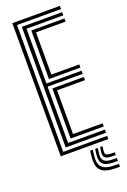

<svg xmlns="http://www.w3.org/2000/svg" viewBox="-181 -857 716 1084"><g transform="rotate(-20 177.0 -315.0)"><path d="M46.5 0V-800H332.2V-781H68V-19H332.2V0ZM89.8 -37.8V-762.2H332.2V-743.2H111.2V-414.2H322.2V-395.2H111.2V-56.8H332.2V-37.8ZM133 -433V-724.5H332.2V-705.5H154.5V-452H322.2V-433ZM133 -75.5V-376.5H322.2V-357.5H154.5V-94.5H332.2V-75.5ZM229 26.8 225 61Q219 109.8 240.6 130.9Q262.2 152 318 152H340.8V169.5H318Q252.8 169.5 227.6 144.4Q202.5 119.2 209.2 61L213.2 26.8ZM287.5 26.8 284.2 54.2Q282.5 69.5 290.1 76Q297.8 82.5 318 82.5H340.8V99.2H318Q288 99.2 276.8 88.8Q265.5 78.2 269.2 54.2L273.2 26.8ZM259 26.8 255 57.8Q250.5 89.5 265.1 103.1Q279.8 116.8 318 116.8H340.8V134.5H318Q270.2 134.5 252 116.6Q233.8 98.8 239.2 57.8L243.2 26.8Z"/></g></svg>

Font: Big Shoulders Inline Display
Style: Bold
Weight: 700
Designer: Patric King
Foundry: XO Type Co
Version: Version 1.000